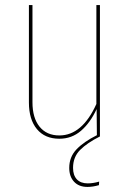

<svg xmlns="http://www.w3.org/2000/svg" viewBox="-20 -538 512 757"><path d="M268 124Q268 153 283 169Q298 185 326 185Q347 185 371 178L370 192Q346 199 325 199Q291 199 272 178.5Q253 158 253 124Q253 81 281.5 51Q310 21 362 -5L361 -108Q336 -54 299.5 -22.5Q263 9 214 9Q157 9 125.5 -29Q94 -67 94 -134V-518H108V-135Q108 -73 136 -38.5Q164 -4 214 -4Q304 -4 360 -128V-518H374V0Q324 25 296 53Q268 81 268 124Z"/></svg>

Font: Fira Sans Compressed Hair
Style: Regular
Weight: 100
Width: 1
Designer: bBox Type GmbH & Carrois Corporate GbR & Edenspiekermann AG
Foundry: bBox Type GmbH & Carrois Corporate GbR & Edenspiekermann AG
Version: Version 4.301